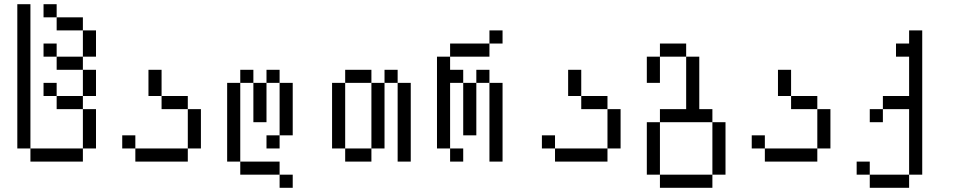

<svg xmlns="http://www.w3.org/2000/svg" viewBox="-20 -770 4540 915"><path d="M125 -62.5V0H375V-62.5ZM125 -62.5V-750H62.5V-62.5ZM375 -62.5H437.5V-250H375ZM375 -250V-312.5H250V-250ZM250 -312.5V-375H187.5V-312.5ZM375 -312.5H437.5Q437.5 -312.5 437.5 -437.5H375Q375 -437.5 375 -312.5ZM375 -437.5V-500H250V-437.5ZM250 -500V-562.5H187.5V-500ZM375 -500H437.5Q437.5 -500 437.5 -625H375Q375 -625 375 -500ZM375 -625V-687.5H250V-625ZM250 -687.5V-750H187.5V-687.5Z M625 -62.5V0H875V-62.5ZM625 -62.5V-125H562.5V-62.5ZM875 -62.5H937.5V-250H875ZM875 -250V-312.5H750V-250ZM750 -312.5Q750 -312.5 750 -437.5H687.5Q687.5 -437.5 687.5 -312.5Z M1375 125V62.5H1312.5V125ZM1312.5 62.5V0H1125V62.5ZM1125 0Q1125 0 1125 -375H1062.5Q1062.5 -375 1062.5 0ZM1312.5 -125H1250V-62.5H1312.5ZM1312.5 -125H1375Q1375 -125 1375 -375H1312.5Q1312.5 -375 1312.5 -125ZM1187.5 -375V-187.5H1250V-375ZM1125 -375H1187.5V-437.5H1125ZM1250 -375H1312.5V-437.5H1250Z M1625 -62.5V0H1750V-62.5ZM1625 -62.5V-375H1562.5V-62.5ZM1750 -62.5H1812.5V-375H1750ZM1875 -375Q1875 -375 1875 0H1937.5Q1937.5 0 1937.5 -375ZM1625 -375H1750V-437.5H1625ZM1812.5 -375H1875V-437.5H1812.5Z M2187.5 0V-62.5H2125V0ZM2375 -562.5V-625H2312.5V-562.5H2125V-500H2062.5V-62.5H2125V-375H2187.5Q2187.5 -375 2187.5 -125H2250Q2250 -125 2250 -375H2187.5V-437.5H2125V-500H2312.5V-562.5ZM2312.5 -375Q2312.5 -375 2312.5 0H2375Q2375 0 2375 -375ZM2250 -375H2312.5V-437.5H2250Z M2625 -62.5V0H2875V-62.5ZM2625 -62.5V-125H2562.5V-62.5ZM2875 -62.5H2937.5V-250H2875ZM2875 -250V-312.5H2750V-250ZM2750 -312.5Q2750 -312.5 2750 -437.5H2687.5Q2687.5 -437.5 2687.5 -312.5Z M3125 62.5V125H3375V62.5ZM3125 62.5Q3125 62.5 3125 -187.5H3062.5Q3062.5 -187.5 3062.5 62.5ZM3375 62.5H3437.5Q3437.5 62.5 3437.5 -187.5H3375Q3375 -187.5 3375 62.5ZM3125 -187.5H3375V-250H3312.5Q3312.5 -250 3312.5 -500H3250Q3250 -500 3250 -250H3125ZM3062.5 -500Q3062.5 -500 3062.5 -375H3125Q3125 -375 3125 -500ZM3125 -500H3250V-562.5H3125Z M3625 -62.5V0H3875V-62.5ZM3625 -62.5V-125H3562.5V-62.5ZM3875 -62.5H3937.5V-250H3875ZM3875 -250V-312.5H3750V-250ZM3750 -312.5Q3750 -312.5 3750 -437.5H3687.5Q3687.5 -437.5 3687.5 -312.5Z M4125 62.5V125H4312.5V62.5ZM4125 62.5V0H4062.5V62.5ZM4312.5 62.5H4375V-625H4312.5V-562.5H4250V-500H4312.5V-312.5H4187.5V-250H4125V-187.5H4187.5V-250H4312.5Z"/></svg>

Font: BFUnifontExMono
Style: Regular
Weight: 500
Version: Version 15.0.06